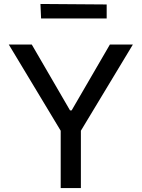

<svg xmlns="http://www.w3.org/2000/svg" viewBox="-20 -953 718 973"><path d="M287.6 -290.5V0H389.9V-290.5L653.4 -727.3H536.9L343 -393.5H334.9L141 -727.3H24.5ZM185 -932.9 188.2 -859.4H520.6V-930.4Z"/></svg>

Font: Inter 465
Style: Regular
Weight: 400
Designer: Rasmus Andersson
Foundry: rsms
Version: Version 3.019;Glyphs 3.1.2 (3151)